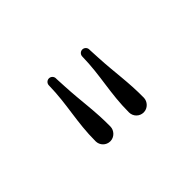

<svg xmlns="http://www.w3.org/2000/svg" viewBox="-29 -328 301 301"><g transform="rotate(45 121.5 -178.0)"><path d="M193 -212.4C193 -221.5 185.1 -228.7 176.8 -228.8C142.1 -229.2 116.9 -224.4 82.2 -222.7C71.5 -222.1 66.2 -221.8 64.5 -221.8C64.4 -221.8 63 -221.8 62.9 -221.8C58.6 -221.8 55.1 -218.3 55.1 -214C55.1 -209.8 58.5 -206.3 62.8 -206.2C62.5 -206.2 63.1 -206.2 63.1 -206.2C104.8 -205.5 134.2 -196 176.6 -196C185.7 -196 193 -203.3 193 -212.4ZM188 -143.4C188 -152.5 180.1 -159.7 171.8 -159.8C137.1 -160.2 111.9 -155.4 77.2 -153.7C66.5 -153.1 61.2 -152.8 59.5 -152.8C59.4 -152.8 58 -152.8 57.9 -152.8C53.6 -152.8 50.1 -149.3 50.1 -145C50.1 -140.8 53.5 -137.3 57.8 -137.2C57.5 -137.2 58.1 -137.2 58.1 -137.2C99.8 -136.5 129.2 -127 171.6 -127C180.7 -127 188 -134.3 188 -143.4Z"/></g></svg>

Font: Sinatra
Style: Regular
Weight: 400
Designer: Fahmi
Version: Version 0.1